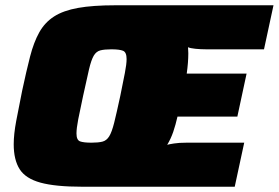

<svg xmlns="http://www.w3.org/2000/svg" viewBox="-20 -708 1057 728"><path d="M291 0Q190 0 133.5 -15.5Q77 -31 54.5 -66.5Q32 -102 32 -161Q32 -199 41.5 -249.5Q51 -300 64 -364Q80 -439 94 -493.5Q108 -548 129 -585.5Q150 -623 185 -645.5Q220 -668 276 -678Q332 -688 418 -688H1017L981 -521H762Q741 -521 721 -523Q701 -525 693 -529Q693 -523 693.5 -517.5Q694 -512 694 -506Q694 -471 688 -429H915L880 -266H653Q646 -235 637 -208.5Q628 -182 614 -159Q621 -161 640 -164Q659 -167 687 -167H906L870 0ZM327 -167Q353 -167 368.5 -171Q384 -175 394 -191Q404 -207 413 -243Q422 -279 436 -344Q447 -398 453.5 -431.5Q460 -465 460 -484Q460 -510 446.5 -515.5Q433 -521 402 -521Q376 -521 360.5 -517Q345 -513 335.5 -497Q326 -481 317.5 -445Q309 -409 295 -344Q283 -289 276.5 -255Q270 -221 270 -202Q270 -177 283.5 -172Q297 -167 327 -167Z"/></svg>

Font: Saira Black
Style: Italic
Weight: 900
Italic angle: -12°
Designer: Hector Gatti with collaboration of the Omnibus-Type team
Foundry: Omnibus-Type
Version: Version 1.100; ttfautohint (v1.8.3)